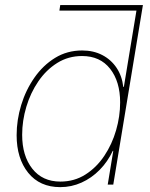

<svg xmlns="http://www.w3.org/2000/svg" viewBox="-20 -748 609 778"><path d="M543.9 -705.1H220.7L224.1 -727.5H559.1ZM224.1 10.3Q141.1 10.3 94.2 -47.9Q47.4 -106 47.4 -200.2Q47.4 -261.7 65.9 -322.5Q84.5 -383.3 119.4 -433.3Q154.3 -483.4 203.1 -513.4Q252 -543.5 313 -543.5Q358.9 -543.5 394.5 -524.9Q430.2 -506.3 452.4 -473.1Q474.6 -439.9 479.5 -396H481.9L536.6 -727.5H559.1L439 0H416.5L439 -136.7H437Q416.5 -92.8 383.8 -59.6Q351.1 -26.4 310.3 -8.1Q269.5 10.3 224.1 10.3ZM224.6 -12.2Q281.2 -12.2 326.2 -40.8Q371.1 -69.3 402.6 -116.5Q434.1 -163.6 450.4 -220.2Q466.8 -276.9 466.8 -333Q466.8 -417.5 426.3 -469.2Q385.7 -521 312.5 -521Q256.8 -521 211.9 -492.9Q167 -464.8 135.3 -418.2Q103.5 -371.6 86.7 -315.2Q69.8 -258.8 69.8 -201.7Q69.8 -116.7 110.8 -64.5Q151.9 -12.2 224.6 -12.2Z"/></svg>

Font: Inter 20pt Thin
Style: Italic
Weight: 250
Italic angle: -9.3988°
Version: Version 4.001;git-66647c0bb